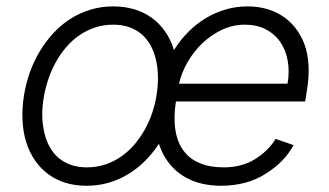

<svg xmlns="http://www.w3.org/2000/svg" viewBox="-20 -573 1035 604"><path d="M55.8 -275.2Q61.8 -311.1 74 -345.5Q86.3 -380 104.6 -410.7Q122.9 -441.4 146.7 -467.5Q170.5 -493.6 199.8 -512.6Q229 -531.6 263.5 -542.3Q297.9 -552.9 337 -552.9Q371.4 -552.9 401.6 -544Q431.8 -535.2 456.3 -517.8Q480.8 -500.4 498.9 -474.8Q517 -449.2 527.3 -415.5Q527.3 -415.8 527.5 -415.8Q527.7 -415.8 527.7 -416.2Q547.9 -448.2 573.3 -473.5Q598.7 -498.9 628.4 -516.5Q658 -534.1 690.9 -543.5Q723.7 -552.9 758.9 -552.9Q789.4 -552.9 816.9 -545.5Q844.5 -538 867.4 -523.3Q890.3 -508.5 908 -486.7Q925.8 -464.8 937.1 -435.7Q960.2 -373.6 945 -285.2L940 -253.9H533.4Q525.6 -202.8 531.8 -163.9Q538 -125 557.4 -98.9Q576.7 -72.8 608.5 -59.7Q640.3 -46.5 683.6 -46.5Q741.8 -46.5 783.7 -73.2Q825.3 -99.8 846.9 -136L903.4 -116.5Q889.9 -90.9 868.4 -68.5Q846.9 -46.2 816.8 -27Q757.1 11.4 674.7 11.4Q640.3 11.4 609.6 3.4Q578.8 -4.6 553.8 -21Q528.8 -37.3 509.8 -62.1Q490.8 -87 479.8 -120.7Q459.5 -89.5 434.5 -65Q409.4 -40.5 380.5 -23.4Q351.6 -6.4 319.4 2.5Q287.3 11.4 252.5 11.4Q181.1 11.4 131.7 -25.2Q107.2 -43.3 89.7 -68.9Q72.1 -94.5 62.3 -126.2Q52.6 -158 50.8 -195.5Q49 -233 55.8 -275.2ZM119.3 -156.2Q125 -131.4 136.2 -111Q147.4 -90.6 164.2 -76.3Q181.1 -62.1 203.3 -54.3Q225.5 -46.5 253.2 -46.5Q284.1 -46.5 311.3 -55.6Q338.4 -64.6 361.3 -80.6Q384.2 -96.6 402.9 -118.4Q421.5 -140.3 435.7 -165.7Q449.9 -191.1 459.2 -219.1Q468.4 -247.2 472.7 -275.2Q482.2 -335.2 470.5 -385.3Q464.8 -410.5 453.5 -430.8Q442.1 -451 425.4 -465.4Q408.7 -479.8 386.4 -487.6Q364 -495.4 336.6 -495.4Q305.4 -495.4 278.1 -486.2Q250.7 -476.9 228 -460.9Q205.3 -445 186.8 -422.9Q168.3 -400.9 154.5 -375.4Q140.6 -349.8 131.4 -321.9Q122.2 -294 117.5 -265.6Q107.6 -207.4 119.3 -156.2ZM543 -309.7H884.6Q891.3 -349.1 884.9 -383Q878.6 -416.9 861 -441.9Q843.4 -467 815.3 -481.2Q787.3 -495.4 750.4 -495.4Q712.7 -495.4 678.6 -479.4Q644.5 -463.4 617 -437.3Q589.5 -411.2 570.3 -377.8Q551.1 -344.5 543 -309.7Z"/></svg>

Font: Inter P Light
Style: Italic
Weight: 300
Italic angle: 9.39999°
Designer: Rasmus Andersson
Foundry: rsms
Version: Version 3.018;git-588b23468